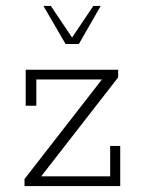

<svg xmlns="http://www.w3.org/2000/svg" viewBox="-20 -630 476 650"><path d="M63 0V-24L336 -375L345 -361H103V-272H67V-394H380V-368L107 -17L104 -33H353V-136H387V0ZM202 -481 127 -610H152L224 -503L296 -610H321L247 -481Z"/></svg>

Font: Rokkitt SemiBold ExtraLight
Style: Regular
Weight: 250
Version: Version 3.103